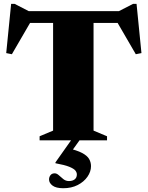

<svg xmlns="http://www.w3.org/2000/svg" viewBox="-20 -744 783 1018"><path d="M261.5 -655.5H476V-51.5L547.5 -21.5V0H190V-21.5L261.5 -51.5ZM644 -622.5H80.5L151 -642.5L43 -456.5L13 -462.5L39 -723.5H57.5L160.5 -670.5L92 -685H632.5L582.5 -670.5L685.5 -723.5H704L730 -462.5L700 -456.5L592 -642.5ZM315.5 254Q277 254 258.5 240Q240 226 240 207.5Q240 195 247.5 185Q255 175 270 175Q281 175 292 185.2Q303 195.5 316 205.8Q329 216 345.5 216Q364.5 216 376 207Q387.5 198 387.5 181Q387.5 170.5 379.8 160.5Q372 150.5 347.8 140.5Q323.5 130.5 274 121.5V117L374 -24.5H419L326 105.5L336.5 41Q388 52.5 415.2 67Q442.5 81.5 452.5 99Q462.5 116.5 462.5 137Q462.5 166 443.8 193Q425 220 392 237Q359 254 315.5 254Z"/></svg>

Font: Newsreader 36pt ExtraBold
Style: Regular
Weight: 800
Designer: Hugues Gentile
Foundry: Production Type
Version: Version 1.003